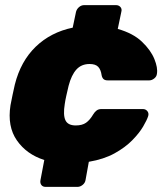

<svg xmlns="http://www.w3.org/2000/svg" viewBox="-20 -630 656 750"><path d="M158 100Q147 100 141.5 92.5Q136 85 138 74L153 -5Q84 -27 46 -81.5Q8 -136 21 -219Q24 -235 29 -259Q34 -283 38 -300Q61 -391 119.5 -447.5Q178 -504 264 -522L277 -584Q280 -595 289 -602.5Q298 -610 309 -610H433Q444 -610 450.5 -602.5Q457 -595 454 -584L440 -517Q500 -500 534.5 -467Q569 -434 583 -399.5Q597 -365 593 -342Q592 -331 582.5 -323.5Q573 -316 563 -316H401Q390 -316 384.5 -321Q379 -326 377 -336Q374 -358 363.5 -369Q353 -380 330 -380Q298 -380 278.5 -358.5Q259 -337 248 -295Q243 -274 239 -256Q235 -238 233 -224Q226 -181 235.5 -160.5Q245 -140 276 -140Q301 -140 316 -150.5Q331 -161 344 -183Q350 -193 357.5 -198.5Q365 -204 376 -204H538Q549 -204 555.5 -196Q562 -188 559 -177Q554 -161 539 -135.5Q524 -110 496.5 -82Q469 -54 427.5 -31Q386 -8 327 2L314 74Q312 85 302.5 92.5Q293 100 283 100Z"/></svg>

Font: Rubik ExtraBold
Style: Italic
Weight: 800
Italic angle: -12°
Designer: Hubert and Fischer
Foundry: Hubert and Fischer
Version: Version 2.300;gftools[0.9.30]